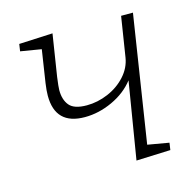

<svg xmlns="http://www.w3.org/2000/svg" viewBox="-84 -615 720 705"><g transform="rotate(-15 276.0 -262.5)"><path d="M404 -43 485 -29 481 -2 351 3 399 -289Q367 -248 315 -224Q263 -200 210 -200Q98 -200 98 -311Q98 -330 102 -358L121 -482L42 -495L46 -522L174 -528L149 -369Q144 -332 144 -320Q144 -283 162 -261.5Q180 -240 228 -240Q269 -240 309 -257Q349 -274 376.5 -304.5Q404 -335 410 -373L434 -525H479Z"/></g></svg>

Font: Bitter Pro Light
Style: Italic
Weight: 300
Italic angle: -9°
Designer: Sol Matas, and Bitter project Authors
Foundry: Sol Matas
Version: Version 1.010